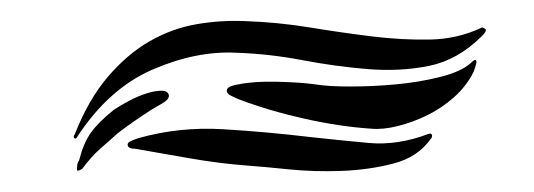

<svg xmlns="http://www.w3.org/2000/svg" viewBox="-20 -364 506 182"><path d="M332 -242Q302 -244 268.5 -251.5Q235 -259 206 -270Q204 -271 199.5 -273Q195 -275 195 -278Q195 -281 199.5 -282.5Q204 -284 206 -284Q220 -287 242.5 -286.5Q265 -286 279 -284Q291 -282 312 -282Q333 -282 355 -284Q377 -286 397 -291Q417 -296 426 -304Q430 -308 431 -307Q432 -306 431.5 -304Q431 -302 430 -299Q429 -296 429 -296Q422 -282 410 -271.5Q398 -261 384.5 -254.5Q371 -248 357 -244.5Q343 -241 332 -242ZM215 -207Q188 -209 159.5 -214Q131 -219 108 -223Q101 -223 101 -227Q101 -229 104.5 -230.5Q108 -232 111 -233Q150 -244 191.5 -241.5Q233 -239 275 -234Q302 -231 329.5 -228.5Q357 -226 386 -237Q389 -238 389.5 -236Q390 -234 388 -232Q376 -215 353 -209Q330 -203 304 -202Q278 -201 253.5 -203.5Q229 -206 215 -207ZM53 -234Q52 -232 50.5 -233Q49 -234 51 -237Q64 -270 82.5 -291.5Q101 -313 122 -325Q143 -337 166 -341Q189 -345 212 -344Q243 -343 273.5 -338Q304 -333 332.5 -329.5Q361 -326 387.5 -326.5Q414 -327 437 -338Q438 -338 440 -336.5Q442 -335 437 -330Q414 -307 386.5 -301.5Q359 -296 328.5 -298.5Q298 -301 266.5 -307Q235 -313 204 -314Q166 -316 124.5 -298Q83 -280 53 -234ZM92 -238Q84 -231 75 -223Q66 -215 58 -204Q53 -201 53 -203Q53 -209 54 -210Q54 -211 55 -212Q59 -228 66 -238Q73 -248 88 -260Q94 -264 102.5 -268.5Q111 -273 119 -275.5Q127 -278 133 -278Q139 -278 140 -274Q141 -270 133 -265.5Q125 -261 122 -259Q105 -248 92 -238Z"/></svg>

Font: Akronim
Style: Regular
Weight: 400
Designer: Grzegorz Klimczewski
Foundry: Fonty.PL
Version: Version 1.001